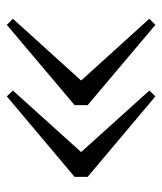

<svg xmlns="http://www.w3.org/2000/svg" viewBox="25 -564 489 580"><g transform="rotate(90 270.0 -274.5)"><path d="M271.6 -499 254.1 -480.6 459 -253.3V-295.8L254.1 -68.5L271.6 -50.1L514.7 -254.8V-294.3ZM55.6 -499 37.2 -480.6 243 -253.3V-295.8L37.2 -68.5L55.6 -50.1L298 -254.8V-294.3Z"/></g></svg>

Font: Source Han Serif CN VF
Style: Regular
Weight: 250
Designer: Ryoko NISHIZUKA 西塚涼子 (kana & ideographs); Frank Grießhammer (Latin, Greek & Cyrillic); Wenlong ZHANG 张文龙 (bopomofo); San
Foundry: Adobe
Version: Version 2.002;hotconv 1.1.0;makeotfexe 2.6.0